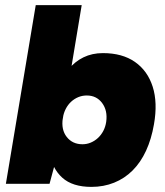

<svg xmlns="http://www.w3.org/2000/svg" viewBox="-20 -720 646 752"><path d="M3 0 120 -700H300L199 -93L174 0ZM383 -512Q459 -512 508.5 -477.5Q558 -443 578 -380.5Q598 -318 583 -233Q573 -175 552 -129.5Q531 -84 499.5 -52.5Q468 -21 427 -4.5Q386 12 338 12Q264 12 224 -24Q184 -60 173.5 -123Q163 -186 177 -267Q187 -325 204.5 -370.5Q222 -416 247.5 -447.5Q273 -479 307 -495.5Q341 -512 383 -512ZM320 -346Q302 -346 286.5 -339.5Q271 -333 258.5 -321.5Q246 -310 237.5 -293.5Q229 -277 226 -257Q219 -212 241.5 -183.5Q264 -155 303 -155Q320 -155 335.5 -161.5Q351 -168 363.5 -179.5Q376 -191 384.5 -207Q393 -223 396 -243Q402 -287 380 -316.5Q358 -346 320 -346Z"/></svg>

Font: Figtree Light Black
Style: Italic
Weight: 900
Italic angle: -9.5°
Version: Version 2.000